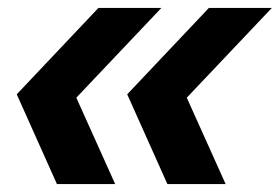

<svg xmlns="http://www.w3.org/2000/svg" viewBox="-20 -489 697 478"><path d="M121.7 -30.8 21.7 -254.2 225 -469.2H381.7L170 -245.8L266.7 -30.8ZM396.7 -30.8 296.7 -254.2 500 -469.2H656.7L445 -245.8L541.7 -30.8Z"/></svg>

Font: Funnel Sans
Style: Bold Italic
Weight: 700
Italic angle: -14.036°
Designer: NORD ID, Kristian Moeller
Foundry: Dicotype
Version: Version 1.000